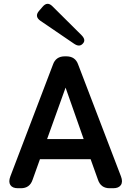

<svg xmlns="http://www.w3.org/2000/svg" viewBox="-20 -999 696 1019"><path d="M75 0Q46 0 35 -17Q24 -34 35 -63L261 -656Q276 -700 324 -700H332Q380 -700 395 -656L622 -63Q633 -34 621.5 -17Q610 0 581 0H562Q515 0 500 -45L461 -154H192L153 -45Q138 0 91 0ZM230 -261H424L328 -534ZM420 -768Q402 -747 373 -767L194 -889Q162 -912 187 -941L206 -963Q231 -993 258 -966L412 -813Q438 -787 420 -768Z"/></svg>

Font: Zen Maru Gothic
Style: Bold
Weight: 700
Designer: Yoshimichi Ohira
Foundry: Positype
Version: Version 1.001